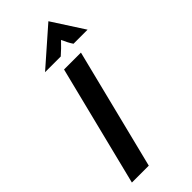

<svg xmlns="http://www.w3.org/2000/svg" viewBox="-269 -892 938 938"><g transform="rotate(-45 200.0 -423.0)"><path d="M25 0 181.2 -625H297.9L141.7 0ZM106.2 -681.2 293.8 -845.8 400 -681.2H302.8Q293.8 -694.4 287.2 -707.6Q280.6 -720.8 272.9 -737.5Q256.9 -720.8 243.4 -707.6Q229.9 -694.4 214.6 -681.2Z"/></g></svg>

Font: Afacad SemiBold
Style: Italic
Weight: 600
Italic angle: -14°
Designer: Kristian Moeller
Foundry: Dicotype
Version: Version 1.000